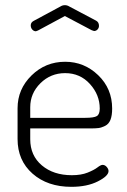

<svg xmlns="http://www.w3.org/2000/svg" viewBox="-20 -717 491 743"><path d="M48 -179V-298Q48 -372 102 -425Q156 -478 232 -478Q306 -478 360 -426Q414 -374 414 -297Q414 -270 407.5 -253.5Q401 -237 387 -230Q373 -223 361.5 -221.5Q350 -220 329 -220H97V-178Q97 -115 142 -77Q187 -39 258 -39Q294 -39 319 -49Q344 -59 357 -69Q370 -79 377 -79Q386 -79 393 -71Q400 -63 400 -55Q400 -36 358.5 -15Q317 6 256 6Q164 6 106 -45Q48 -96 48 -179ZM97 -261H310Q344 -261 355 -268Q366 -275 366 -297Q366 -350 328 -392Q290 -434 232 -434Q176 -434 136.5 -395Q97 -356 97 -302ZM99 -619Q99 -630 110 -636L214 -692Q222 -697 231 -697Q240 -697 248 -692L352 -637Q363 -631 363 -617Q363 -609 357.5 -603Q352 -597 344 -597L335 -600L231 -655L127 -599Q126 -599 123 -597.5Q120 -596 119 -596Q111 -596 105 -602.5Q99 -609 99 -619Z"/></svg>

Font: Terminal Dosis
Style: Light
Weight: 300
Designer: EdgarTolentino, PabloImpallari, IginoMarini
Foundry: EdgarTolentino, PabloImpallari, IginoMarini
Version: Version 1.006